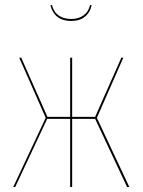

<svg xmlns="http://www.w3.org/2000/svg" viewBox="-20 -749 571 769"><path d="M368 -277 498 0H489L361 -273H269V0H261V-273H169L41 0H33L163 -277L57 -518H65L170 -281H261V-518H269V-281H361L466 -518H474ZM182 -728 188 -729Q195 -701 215 -687Q235 -673 265 -673Q294 -673 314 -687Q334 -701 341 -729L347 -728Q341 -699 320 -682Q299 -665 265 -665Q231 -665 210 -681.5Q189 -698 182 -728Z"/></svg>

Font: Fira Sans Compressed Eight
Style: Regular
Weight: 100
Width: 1
Designer: bBox Type GmbH & Carrois Corporate GbR & Edenspiekermann AG
Foundry: bBox Type GmbH & Carrois Corporate GbR & Edenspiekermann AG
Version: Version 4.301